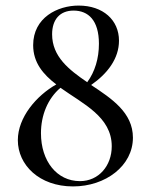

<svg xmlns="http://www.w3.org/2000/svg" viewBox="-20 -656 532 689"><path d="M307 -351C366 -392 407 -446 407 -510C407 -584 350 -636 262 -636C187 -636 99 -593 99 -494C99 -431 135 -389 182 -353C111 -313 44 -235 44 -153C44 -64 121 13 242 13C359 13 457 -61 457 -162C457 -252 381 -302 307 -351ZM244 -618C297 -618 335 -583 335 -499C335 -447 321 -399 293 -361C227 -406 167 -453 167 -533C167 -586 195 -618 244 -618ZM267 -6C184 -6 127 -78 127 -178C127 -242 151 -302 197 -341C278 -283 381 -237 381 -131C381 -61 334 -6 267 -6Z"/></svg>

Font: Cormorant Infant Book
Style: Regular
Weight: 500
Designer: Christian Thalmann (Catharsis Fonts)
Version: Version 1.000;PS 002.000;hotconv 1.0.88;makeotf.lib2.5.64775